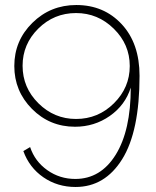

<svg xmlns="http://www.w3.org/2000/svg" viewBox="-20 -591 621 765"><path d="M279 -86Q356 -86 417.5 -129Q479 -172 501 -242Q501 -71 441 25.5Q381 122 280 122Q218 122 168.5 87Q119 52 100 -5L73 11Q97 77 153 115.5Q209 154 281 154Q398 154 467 43Q536 -68 536 -289Q536 -418 465 -494.5Q394 -571 284 -571Q181 -571 109 -500Q37 -429 37 -328Q37 -228 107.5 -157Q178 -86 279 -86ZM283 -117Q196 -117 133 -179.5Q70 -242 70 -329Q70 -415 132.5 -477Q195 -539 283 -539Q370 -539 433.5 -476.5Q497 -414 497 -328Q497 -242 434 -179.5Q371 -117 283 -117Z"/></svg>

Font: Raleway-v4020 ExtraLight
Style: Regular
Weight: 275
Designer: Matt McInerney, Pablo Impallari, Rodrigo Fuenzalida
Foundry: Matt McInerney, Pablo Impallari, Rodrigo Fuenzalida
Version: Version 4.020;PS 004.020;hotconv 1.0.88;makeotf.lib2.5.64775